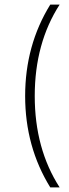

<svg xmlns="http://www.w3.org/2000/svg" viewBox="-20 -770 304 840"><path d="M90 -350Q90 -572 200 -750H241Q132 -581 132 -350Q132 -119 241 50H200Q90 -128 90 -350Z"/></svg>

Font: Haskoy ExtraLight
Style: Regular
Weight: 200
Designer: Ertekin Erdin
Foundry: Ertekin Erdin
Version: Version 2.000; ttfautohint (v1.8.4.7-5d5b)